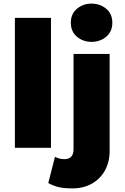

<svg xmlns="http://www.w3.org/2000/svg" viewBox="-20 -819 690 1064"><path d="M62.5 0V-720H262.5V0ZM381.5 225Q337.5 225 308.2 218.8Q279 212.5 247.5 195.5L284.5 50Q297.5 56.5 310 59.8Q322.5 63 336.5 63Q362 63 374.8 49.2Q387.5 35.5 387.5 7V-520H587.5V18Q587.5 79 561.5 125.8Q535.5 172.5 489 198.8Q442.5 225 381.5 225ZM487.5 -587Q441 -587 406.8 -615.2Q372.5 -643.5 372.5 -693Q372.5 -742.5 406.8 -770.8Q441 -799 487.5 -799Q534 -799 568.2 -770.8Q602.5 -742.5 602.5 -693Q602.5 -643.5 568.2 -615.2Q534 -587 487.5 -587Z"/></svg>

Font: Geologica Roman Black
Style: Regular
Weight: 900
Designer: Sindre Bremnes, Frode Helland
Foundry: Monokrom Skriftforlag AS
Version: Version 1.010;gftools[0.9.28]